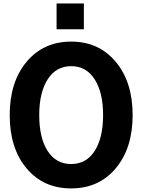

<svg xmlns="http://www.w3.org/2000/svg" viewBox="-20 -1054 810 1092"><path d="M301.8 -887.7V-1034.2H457V-887.7ZM35.2 -399.4Q35.2 -587.9 131.3 -702.6Q227.5 -817.4 384.8 -817.4Q542 -817.4 638.2 -702.6Q734.4 -587.9 734.4 -399.4Q734.4 -210.9 638.2 -96.7Q542 17.6 384.8 17.6Q226.6 17.6 130.9 -96.7Q35.2 -210.9 35.2 -399.4ZM203.1 -399.4Q203.1 -269.5 251 -195.3Q298.8 -121.1 384.8 -121.1Q470.7 -121.1 518.6 -195.8Q566.4 -270.5 566.4 -399.4Q566.4 -527.3 518.6 -602.5Q470.7 -677.7 384.8 -677.7Q298.8 -677.7 251 -602.5Q203.1 -527.3 203.1 -399.4Z"/></svg>

Font: Gothic A1 Black
Style: Regular
Weight: 900
Version: Version 2.50